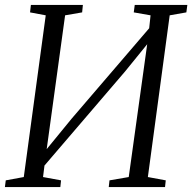

<svg xmlns="http://www.w3.org/2000/svg" viewBox="-21 -763 784 783"><path d="M-1 0 2.5 -27.5 76 -41 165.5 -700.5 101.5 -712.5 105 -743H317L314 -712.5L244.5 -700.5L165 -122.5L149.5 -130.5L271.5 -279.5L612 -676.5L583.5 -611.5L593 -700.5L524.5 -712.5L528.5 -743H743L739 -712.5L671 -700.5L582 -41L655 -27.5L652 0H422.5L425.5 -27.5L504 -41L584 -616.5L601.5 -610L489 -471.5L136.5 -60L165 -125L154.5 -41L228 -27.5L225 0Z"/></svg>

Font: Merriweather 72pt Light
Style: Italic
Weight: 300
Italic angle: -7.8°
Version: Version 2.101